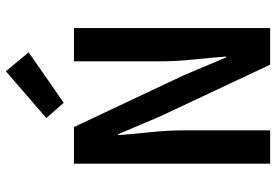

<svg xmlns="http://www.w3.org/2000/svg" viewBox="-160 -760 921 640"><g transform="rotate(-90 300.0 -440.5)"><path d="M74 0V-654H196L369 -287L428 -147H431Q427 -198 421 -256.5Q415 -315 415 -370V-654H526V0H404L231 -368L172 -507H169Q173 -454 179 -397.5Q185 -341 185 -286V0ZM277 -688 226 -746 382 -881 445 -805Z"/></g></svg>

Font: Source Code Pro Semibold
Style: Regular
Weight: 600
Monospace: yes
Designer: Paul D. Hunt, Teo Tuominen
Foundry: Adobe Systems Incorporated
Version: Version 2.030;PS 1.000;hotconv 16.6.51;makeotf.lib2.5.65220